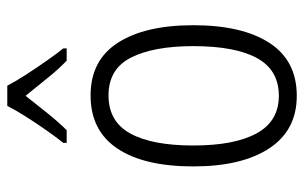

<svg xmlns="http://www.w3.org/2000/svg" viewBox="-170 -634 815 514"><g transform="rotate(-90 237.0 -377.5)"><path d="M426 -267Q426 -136 378.5 -63Q331 10 237 10Q145 10 96.5 -63.5Q48 -137 48 -267Q48 -399 96 -470.5Q144 -542 238 -542Q332 -542 379 -469Q426 -396 426 -267ZM104 -267Q104 -157 136.5 -97.5Q169 -38 237 -38Q306 -38 338 -96.5Q370 -155 370 -267Q370 -373 339.5 -433.5Q309 -494 238 -494Q168 -494 136 -435.5Q104 -377 104 -267ZM264 -765Q276 -742 294.5 -713.5Q313 -685 332 -658Q351 -631 364 -615V-606H331Q308 -628 284 -658Q260 -688 237 -716Q215 -688 190.5 -657.5Q166 -627 145 -606H111V-615Q127 -635 145.5 -661.5Q164 -688 181.5 -715.5Q199 -743 210 -765Z"/></g></svg>

Font: Noto Sans Devanagari UI Condensed Light
Style: Regular
Weight: 300
Width: 3
Designer: Jelle Bosma - Monotype Design Team
Foundry: Monotype Imaging Inc.
Version: Version 2.004; ttfautohint (v1.8.4.7-5d5b)